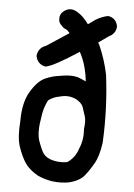

<svg xmlns="http://www.w3.org/2000/svg" viewBox="-55 -812 610 871"><g transform="rotate(5 250.0 -376.5)"><path d="M199.2 -756.8Q227.5 -780.3 260.7 -761.2Q289.6 -744.6 314.9 -709L335.9 -723.6Q341.8 -728.5 347.9 -732.4Q354 -736.3 360.6 -739.5Q367.2 -742.7 373.8 -745.4Q380.4 -748 387.2 -750.2Q394 -752.4 401.4 -753.9H403.3H404.8Q422.9 -751 433.8 -739.5Q444.8 -728 447.3 -710.4V-709.5V-708.5Q446.3 -692.9 437.7 -681.2Q429.2 -669.4 415 -663.1L368.7 -630.4L374.5 -620.1L375 -619.6V-619.1Q402.8 -556.6 417 -488.3V-487.8Q436.5 -334.5 428.7 -181.2V-180.7V-180.2Q420.4 -117.7 400.4 -83.5Q394 -72.3 387.7 -62.3Q381.3 -52.2 375 -43.2Q368.7 -34.2 362.3 -26.4Q355 -17.1 345.2 -10Q335.4 -2.9 323 2.7Q310.5 8.3 295.4 12.2L294.9 12.7Q218.3 26.9 149.4 -4.9H148.9L148.4 -5.4Q107.4 -28.8 88.4 -58.1Q70.3 -86.4 56.2 -127.9Q42 -169.4 47.9 -244.6Q47.9 -286.6 55.2 -320.1Q62.5 -353.5 77.6 -378.9Q107.4 -429.2 140.6 -445.3Q172.9 -460.4 210.4 -464.8Q270 -476.1 302.7 -460.9Q310.1 -458 316.7 -454.8Q323.2 -451.7 327.6 -449.7Q325.7 -477.1 317.4 -509.8Q307.6 -547.9 289.6 -581.1Q233.9 -544.9 198.2 -525.4Q162.6 -505.9 143.1 -501.5L140.6 -501H138.7Q121.1 -504.4 109.9 -515.9Q98.6 -527.3 95.7 -545.4V-546.4V-547.9Q97.7 -565.4 107.7 -577.4Q117.7 -589.4 134.3 -594.7L235.8 -661.6Q224.6 -674.8 219.2 -676.8Q206.5 -681.2 198.2 -691.4Q182.6 -704.1 183.6 -722.7Q183.1 -732.9 187 -741.7Q190.9 -750.5 199.2 -756.8ZM292 -365.2Q257.8 -382.3 218.3 -371.6L217.8 -371.1H217.3Q188 -366.7 165 -349.1Q155.8 -331.1 149.9 -312.3Q144 -293.5 141.6 -272.9Q134.8 -234.9 135 -207.3Q135.3 -179.7 142.1 -161.1Q156.2 -121.6 167 -106.4Q170.4 -101.6 175 -97.4Q179.7 -93.3 185.5 -89.8Q191.4 -86.4 198.7 -83.5Q235.4 -70.8 275.9 -77.6Q311.5 -101.1 324.7 -143.6V-144L325.2 -144.5Q342.8 -186 338.9 -233.4V-234.4V-235.8Q343.8 -271.5 337.4 -291.5Q330.6 -313.5 323.7 -333.5Q321.8 -338.4 317.9 -343.8Q314 -349.1 307.4 -354.7Q300.8 -360.4 292 -365.2Z"/></g></svg>

Font: NaikaiFont
Style: Bold
Weight: 700
Version: Version 1.89